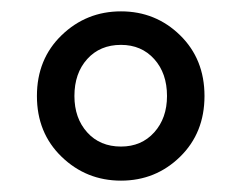

<svg xmlns="http://www.w3.org/2000/svg" viewBox="-20 -790 424 338"><path d="M297 -514Q254 -472 193 -472Q132 -472 88.5 -514Q45 -556 45 -621Q45 -686 88.5 -728Q132 -770 193 -770Q254 -770 297 -728Q340 -686 340 -621Q340 -556 297 -514ZM193 -532Q229 -532 251.5 -557Q274 -582 274 -621Q274 -661 251.5 -686Q229 -711 193 -711Q156 -711 133.5 -686Q111 -661 111 -621Q111 -582 133.5 -557Q156 -532 193 -532Z"/></svg>

Font: Swei Half Moon CJK SC
Style: Medium
Weight: 500
Version: Version 2.071